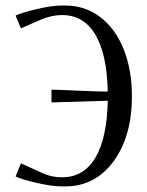

<svg xmlns="http://www.w3.org/2000/svg" viewBox="-20 -662 529 690"><path d="M214.8 -642.1Q285.6 -642.1 340.1 -600.8Q394.5 -559.6 424.3 -485.4Q454.1 -411.1 454.1 -315.9Q454.1 -171.9 387.9 -82Q321.8 7.8 214.8 7.8H200.2Q167 7.8 112.5 -4.6Q58.1 -17.1 36.1 -27.8L55.2 -75.2L127.9 -42Q163.1 -24.9 203.1 -24.9Q281.2 -24.9 323 -95.7Q364.7 -166.5 367.2 -299.8H359.9L165 -293.9V-339.8Q183.6 -339.8 255.6 -336.4Q327.6 -333 359.9 -333H367.2Q364.7 -465.8 323 -536.9Q281.2 -607.9 203.1 -607.9Q166 -607.9 127.9 -591.8L55.2 -560.1L36.1 -606Q58.1 -616.7 112.5 -629.4Q167 -642.1 200.2 -642.1Z"/></svg>

Font: Resagokr
Style: Regular
Weight: 500
Designer: gluk
Foundry: gluk
Version: Version 0.95